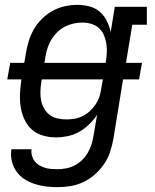

<svg xmlns="http://www.w3.org/2000/svg" viewBox="-20 -558 640 791"><path d="M217 213Q192 213 168 210Q144 207 121.5 199.5Q99 192 80 179.5Q61 167 47.5 148Q34 129 28.5 105Q23 81 27 57H110Q108 70 111.5 83Q115 96 122.5 106Q130 116 141 122.5Q152 129 164.5 133Q177 137 190.5 138Q204 139 217 139Q235 139 253 135.5Q271 132 287.5 123.5Q304 115 318 101.5Q332 88 341.5 71.5Q351 55 356.5 38Q362 21 365 3L380 -85Q366 -64 347 -45.5Q328 -27 305.5 -14.5Q283 -2 258.5 3Q234 8 210 8Q210 8 210 8Q210 8 210 8Q182 8 155.5 0Q129 -8 110 -25.5Q91 -43 80 -67.5Q69 -92 65 -118.5Q61 -145 62.5 -173.5Q64 -202 68 -230V-231H10L22 -299H80L87 -340Q91 -365 99 -390.5Q107 -416 120.5 -439Q134 -462 154 -481.5Q174 -501 198 -514Q222 -527 248 -532.5Q274 -538 299 -538Q325 -538 349 -531.5Q373 -525 391 -509.5Q409 -494 420 -472Q431 -450 436 -426L453 -530H585V-456H525L499 -299H565L553 -231H487L447 15Q442 42 433.5 68Q425 94 409 117.5Q393 141 371 160.5Q349 180 323.5 192Q298 204 271 208.5Q244 213 217 213ZM415 -299 416 -303Q419 -322 420 -341Q421 -360 418 -378.5Q415 -397 408 -413.5Q401 -430 388 -442Q375 -454 357 -459.5Q339 -465 320 -465Q301 -465 283 -461Q265 -457 248 -448.5Q231 -440 217 -426.5Q203 -413 193 -397Q183 -381 177 -363.5Q171 -346 168 -328L163 -299ZM254 -66Q271 -66 288 -69Q305 -72 321 -80Q337 -88 350.5 -100.5Q364 -113 374 -128Q384 -143 389.5 -159.5Q395 -176 397 -193L404 -231H152L150 -218Q147 -199 146.5 -180Q146 -161 149.5 -143.5Q153 -126 162 -110.5Q171 -95 185 -84.5Q199 -74 217 -70Q235 -66 254 -66Z"/></svg>

Font: Iosevka Curly Slab Extended
Style: Italic
Weight: 400
Width: 7
Italic angle: -9°
Monospace: yes
Designer: Belleve Invis
Foundry: Belleve Invis
Version: Version 11.1.0; ttfautohint (v1.8.3)